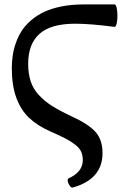

<svg xmlns="http://www.w3.org/2000/svg" viewBox="-20 -683 563 865"><path d="M307.1 162.1Q301.3 163.6 294.2 153.8Q287.1 144 285.4 134.3Q283.7 124.5 288.1 121.1Q353 91.8 353 39.1Q353 17.1 345.9 1Q338.9 -15.1 319.8 -30.3Q300.8 -45.4 276.4 -58.3Q252 -71.3 209 -89.8Q148.4 -116.7 111.1 -152.1Q73.7 -187.5 53.5 -242.7Q33.2 -297.9 33.2 -376Q33.2 -405.8 37.4 -433.6Q41.5 -461.4 51.8 -490.5Q62 -519.5 78.1 -544.4Q94.2 -569.3 120.1 -591.6Q146 -613.8 179 -629.4Q211.9 -645 257.6 -654.1Q303.2 -663.1 357.9 -663.1H496.1Q503.9 -663.1 507.3 -637.5Q510.7 -611.8 507.3 -586.4Q503.9 -561 495.1 -562Q387.2 -576.2 318.8 -576.2Q209 -576.2 158 -530.5Q106.9 -484.9 106.9 -396Q106.9 -351.1 118.2 -316.9Q129.4 -282.7 154.8 -255.1Q180.2 -227.5 214.4 -205.8Q248.5 -184.1 301.8 -159.2Q378.9 -124 410.4 -88.6Q441.9 -53.2 441.9 6.8Q441.9 124.5 307.1 162.1Z"/></svg>

Font: Junicode SmCond Medium
Style: Regular
Weight: 500
Width: 4
Designer: Peter S. Baker
Version: Version 2.206